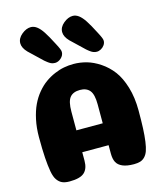

<svg xmlns="http://www.w3.org/2000/svg" viewBox="-138 -1069 988 1169"><g transform="rotate(-15 356.0 -484.5)"><path d="M358 -522Q315 -522 294.5 -497Q274 -472 274 -408V-290H440V-410Q440 -472 419.5 -497Q399 -522 358 -522ZM440 -152H274V-99Q274 -48 247 -24Q220 0 154 0Q126 0 108 -8Q90 -16 76.5 -35Q63 -54 56.5 -90.5Q50 -127 46.5 -178.5Q43 -230 43 -309Q43 -368 54 -419Q65 -470 83 -508Q101 -546 126.5 -576.5Q152 -607 180 -627Q208 -647 239.5 -660.5Q271 -674 301 -679.5Q331 -685 360 -685Q402 -685 443 -673.5Q484 -662 526 -634Q568 -606 599.5 -564.5Q631 -523 651 -457Q671 -391 671 -309Q671 -243 669 -197Q667 -151 662 -115Q657 -79 649.5 -58Q642 -37 629 -23.5Q616 -10 599.5 -5Q583 0 560 0Q516 0 489 -11.5Q462 -23 451 -44Q440 -65 440 -99ZM432 -969Q403 -969 374 -945Q345 -921 345 -890Q345 -861 374 -831L458 -751Q460 -749 465 -745Q470 -741 472.5 -739Q475 -737 480 -733.5Q485 -730 488.5 -728Q492 -726 497 -724Q502 -722 507.5 -721Q513 -720 519 -720Q532 -720 545.5 -727.5Q559 -735 567.5 -747.5Q576 -760 576 -774Q576 -779 574.5 -784.5Q573 -790 570 -796.5Q567 -803 565 -807.5Q563 -812 558.5 -820.5Q554 -829 552 -833Q526 -884 507 -913Q488 -942 469 -956Q451 -969 432 -969ZM168 -969Q139 -969 110 -945Q81 -921 81 -890Q81 -861 110 -831L194 -751Q195 -750 202 -744.5Q209 -739 211.5 -737Q214 -735 220 -731Q226 -727 230.5 -725Q235 -723 241.5 -721.5Q248 -720 255 -720Q276 -720 294 -736.5Q312 -753 312 -774Q312 -779 310.5 -784.5Q309 -790 306 -796.5Q303 -803 301 -807.5Q299 -812 294.5 -820.5Q290 -829 288 -833Q262 -884 243 -913Q224 -942 205 -956Q187 -969 168 -969Z"/></g></svg>

Font: Coiny
Style: Regular
Weight: 400
Version: Version 001.001